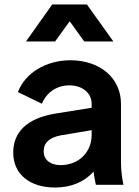

<svg xmlns="http://www.w3.org/2000/svg" viewBox="-20 -825 620 857"><path d="M226 12C298 12 356 -13 398 -59C399 -42 403 -24 408 0H531C523 -40 520 -68 520 -108V-362C520 -476 427 -556 294 -556C185 -556 92 -499 60 -414L167 -362C187 -411 232 -444 289 -444C349 -444 389 -409 389 -362V-344L227 -318C99 -297 39 -234 39 -144C39 -48 112 12 226 12ZM96 -640H226L291 -730L356 -640H486L368 -805H213ZM175 -149C175 -188 200 -211 252 -221L389 -244V-222C389 -147 333 -88 250 -88C206 -88 175 -111 175 -149Z"/></svg>

Font: Mluvka
Style: Bold
Weight: 700
Designer: Modified by Jiří Krblich, Original typeface by Gumpita Rahayu
Foundry: Gumpita Rahayu & Jiří Krblich
Version: Version 2.000;Glyphs 3.1.1 (3134)